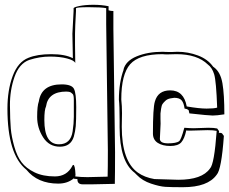

<svg xmlns="http://www.w3.org/2000/svg" viewBox="-20 -738 956 801"><path d="M284 -495 282 -597Q282 -605 287 -692V-703Q287 -708 311.5 -713Q336 -718 370 -718Q404 -718 433 -712V-695Q442 -692 453 -692V-618L460 -102Q460 -10 459 29L365 31Q347 31 325 31Q303 31 303 11V9L290 8L288 6Q262 28 223 28Q137 28 90 -30Q11 -93 11 -285Q11 -362 33 -421Q55 -480 99 -497Q136 -512 194 -512Q252 -512 284 -495ZM430 -110 423 -638V-704Q402 -708 349.5 -708Q297 -708 297 -703V-692Q293 -621 293 -597V-551Q293 -506 294 -475Q290 -486 260 -494Q230 -502 188 -502Q146 -502 102 -488Q60 -473 40.5 -417Q21 -361 21.5 -298.5Q22 -236 25 -202Q28 -168 39.5 -127Q51 -86 70 -61Q89 -36 124 -19Q159 -2 209 -2Q259 -2 282 -46Q283 -50 286 -50Q293 -50 295 -9L294 -2Q316 1 345 1L429 -1Q430 -36 430 -110ZM237 -386Q279 -386 288.5 -367.5Q298 -349 298 -291Q298 -233 296 -211.5Q294 -190 288 -168Q275 -126 230 -126Q185 -126 160 -165Q135 -204 135 -250Q135 -296 142 -315Q153 -386 237 -386ZM165 -237Q165 -136 226 -136Q275 -136 283 -190Q288 -223 288 -251V-320Q288 -341 283.5 -345.5Q279 -350 276 -352Q269 -356 257 -356Q181 -356 172 -294Q165 -280 165 -237Z M894 -191 893 -184Q902 -184 906 -182L914 -171Q904 -31 884 -9Q847 43 743 43Q694 43 670 41.5Q646 40 610 28Q574 16 551 -8L542 -17Q479 -64 479 -207V-238Q479 -297 476 -322Q476 -394 496 -448L495 -447Q504 -484 550.5 -503Q597 -522 659 -522Q667 -521 696 -521L720 -522Q765 -522 806 -506.5Q847 -491 869 -460Q870 -459 873 -457Q900 -437 908 -390.5Q916 -344 916 -261Q884 -256 867.5 -256Q851 -256 770 -265Q770 -265 768 -274Q768 -278 766 -279Q764 -280 762 -281.5Q760 -283 757 -283.5Q754 -284 750 -285Q747 -308 738 -319Q729 -330 707 -330Q703 -330 690.5 -327.5Q678 -325 670 -317.5Q662 -310 658 -304Q654 -298 652 -284Q650 -270 649.5 -264.5Q649 -259 649.5 -242Q650 -225 650 -222L647 -159Q647 -140 681 -140Q715 -140 728 -149H727Q735 -153 749 -205Q773 -203 788 -203L849 -205Q873 -205 886 -202ZM624 9 724 12Q823 12 856 -35Q874 -53 884 -192Q870 -195 846 -195L772 -193Q760 -193 757 -194Q750 -160 736.5 -144.5Q723 -129 690.5 -129Q658 -129 638 -142Q618 -155 618 -181Q618 -288 626 -314Q639 -361 690 -361Q747 -361 759 -294Q811 -285 842 -285Q873 -285 886 -289Q882 -400 873.5 -428Q865 -456 847 -469Q803 -512 716 -512L678 -511Q665 -511 658 -512Q560 -512 523 -470Q486 -428 486 -323Q489 -296 489 -266L488 -209Q488 -66 555 -18Q583 2 624 9Z"/></svg>

Font: Londrina Shadow
Style: Regular
Weight: 400
Designer: Marcelo Magalhaes
Foundry: Marcelo Magalhaes
Version: Version 1.001 2011